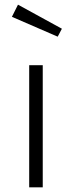

<svg xmlns="http://www.w3.org/2000/svg" viewBox="-20 -802 307 822"><path d="M57 -782 31 -730 227 -645 245 -679ZM163 -523H105V0H163Z"/></svg>

Font: FiraGO Light
Style: Regular
Weight: 300
Designer: bBox Type
Foundry: bBox Type GmbH
Version: Version 1.001;PS 001.001;hotconv 1.0.88;makeotf.lib2.5.64775